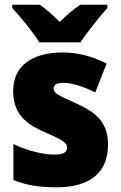

<svg xmlns="http://www.w3.org/2000/svg" viewBox="-20 -879 513 816"><path d="M147 -699H322C350 -742 405 -810 436 -845V-859H322C292 -840 266 -817 234 -786C202 -817 178 -839 149 -859H32V-845C65 -810 122 -741 147 -699ZM439 -263C439 -356 393 -399 307 -438C223 -476 208 -483 208 -503C208 -519 223 -527 250 -527C285 -527 339 -510 385 -486L433 -609C370 -640 313 -656 246 -656C117 -656 36 -599 36 -493C36 -407 77 -359 160 -322C247 -284 265 -273 265 -251C265 -231 248 -222 210 -222C165 -222 96 -238 37 -267V-114C96 -90 151 -83 221 -83C371 -83 439 -153 439 -263Z"/></svg>

Font: Noto Sans Kannada UI SemiCondensed Black
Style: Regular
Weight: 900
Width: 4
Designer: Jelle Bosma - Monotype Design Team
Foundry: Monotype Imaging Inc.
Version: Version 2.005